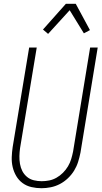

<svg xmlns="http://www.w3.org/2000/svg" viewBox="-20 -986 540 1014"><path d="M199 8Q172 8 146 2Q120 -4 99.5 -19Q79 -34 66 -56Q53 -78 47 -103.5Q41 -129 42 -156Q43 -183 47 -210L134 -735H174L86 -204Q83 -183 82.5 -162Q82 -141 85.5 -120.5Q89 -100 98 -82.5Q107 -65 122.5 -52Q138 -39 158.5 -34Q179 -29 200 -29Q220 -29 240 -33Q260 -37 278.5 -47.5Q297 -58 312.5 -73.5Q328 -89 339 -107.5Q350 -126 356 -146Q362 -166 366 -186L456 -735H496L405 -180Q400 -155 392.5 -131Q385 -107 371.5 -85Q358 -63 338.5 -44.5Q319 -26 296 -14Q273 -2 248 3Q223 8 199 8ZM234 -807 207 -830 328 -966H380L455 -827L423 -810L348 -932Z"/></svg>

Font: Iosevka Term Curly Extralight
Style: Italic
Weight: 200
Italic angle: -9°
Designer: Belleve Invis
Foundry: Belleve Invis
Version: Version 32.3.0